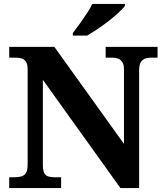

<svg xmlns="http://www.w3.org/2000/svg" viewBox="-20 -951 832 971"><path d="M26.6 0V-54.6H54.8Q73.6 -54.6 88.5 -59Q103.4 -63.4 111.6 -77Q119.8 -90.6 119.8 -118.6V-599.4Q119.8 -626 111.4 -638.5Q103 -651 89.5 -655.2Q76 -659.4 60.2 -659.4H26.6V-714H254.8L607 -223.4V-599.4Q607 -623.6 598.9 -636.4Q590.8 -649.2 577.9 -654.3Q565 -659.4 548.6 -659.4H514.4V-714H776.8V-659.4H742.6Q725.6 -659.4 712.2 -653.8Q698.8 -648.2 691.2 -634.6Q683.6 -621 683.6 -595.4V0H589L196.8 -547.4V-118.6Q196.8 -90.6 203.3 -77Q209.8 -63.4 223.2 -59Q236.6 -54.6 254.8 -54.6H289V0ZM348.4 -784Q363.4 -803 382 -829Q400.6 -855 418.5 -882Q436.4 -909 446.8 -931H611.6V-921Q602.2 -908 580.7 -888Q559.2 -868 531 -846Q502.8 -824 473.8 -804.5Q444.8 -785 420.8 -771H348.4Z"/></svg>

Font: Noto Serif Hentaigana ExtraLight
Style: Regular
Weight: 200
Designer: Kazuhiro Yamada
Foundry: nipponia
Version: Version 1.000